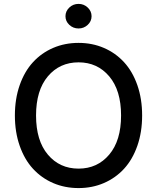

<svg xmlns="http://www.w3.org/2000/svg" viewBox="-20 -958 808 988"><path d="M384.3 -811.5Q356.4 -811.5 336.7 -830.1Q316.9 -848.6 316.9 -874.5Q316.9 -900.4 336.7 -919.2Q356.4 -938 384.3 -938Q411.6 -938 431.4 -919.2Q451.2 -900.4 451.2 -874.5Q451.2 -848.6 431.4 -830.1Q411.6 -811.5 384.3 -811.5ZM384.3 9.8Q313.5 9.8 253.4 -16.1Q193.4 -42 149.7 -89.6Q106 -137.2 81.3 -207.8Q56.6 -278.3 56.6 -363.8Q56.6 -449.2 81.3 -519.8Q106 -590.3 149.7 -637.9Q193.4 -685.5 253.4 -711.4Q313.5 -737.3 384.3 -737.3Q454.6 -737.3 514.6 -711.4Q574.7 -685.5 618.4 -637.9Q662.1 -590.3 686.8 -519.8Q711.4 -449.2 711.4 -363.8Q711.4 -278.3 686.8 -207.8Q662.1 -137.2 618.4 -89.6Q574.7 -42 514.6 -16.1Q454.6 9.8 384.3 9.8ZM384.3 -637.2Q287.1 -637.2 226.3 -565.2Q165.5 -493.2 165.5 -363.8Q165.5 -234.4 226.3 -162.4Q287.1 -90.3 384.3 -90.3Q481 -90.3 542 -162.4Q603 -234.4 603 -363.8Q603 -493.2 542 -565.2Q481 -637.2 384.3 -637.2Z"/></svg>

Font: Interop Med
Style: Regular
Weight: 500
Designer: Rasmus Andersson, Google, Jang Haemin
Foundry: jhaemin
Version: Version 1.007